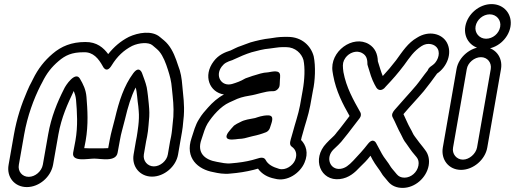

<svg xmlns="http://www.w3.org/2000/svg" viewBox="-20 -787 2513 937"><path d="M702 -147 705 -177C708 -204 710 -232 708 -257L706 -281C705 -295 700 -340 696 -361C690 -388 681 -407 674 -428C674 -428 661 -471 630 -429C585 -368 561 -294 541 -209C528 -156 523 -145 515 -102L508 -64C493 -63 475 -63 449 -63C424 -63 404 -63 391 -64L398 -100C412 -180 407 -252 402 -314C399 -350 386 -376 370 -403C348 -441 300 -371 292 -352C260 -289 230 -217 215 -131L189 17C183 49 152 76 120 76C88 76 66 49 72 17L98 -131C114 -221 144 -303 178 -370L186 -385C208 -430 232 -460 266 -489C299 -517 330 -532 388 -532C435 -534 461 -501 482 -463C482 -463 499 -425 525 -468C552 -512 584 -542 625 -563C659 -579 706 -582 724 -566C737 -555 752 -543 758 -535C776 -513 789 -480 800 -445C809 -416 816 -393 819 -354C824 -304 829 -268 826 -217L823 -187C821 -167 819 -141 815 -121C813 -112 811 -104 810 -97L799 -33C794 -2 762 25 731 25C700 25 677 -2 682 -33L693 -97C696 -113 700 -128 702 -147ZM340 -343C345 -331 349 -318 351 -301C356 -241 361 -173 348 -100L337 -42C329 5 408 -13 440 -13C472 -13 546 5 554 -42L565 -102C572 -142 576 -148 590 -205C604 -265 620 -317 642 -360C649 -339 650 -298 655 -268L657 -245C659 -224 658 -198 655 -173L651 -143C649 -126 646 -113 643 -97L632 -33C622 26 663 75 722 75C781 75 839 26 849 -33L860 -97C865 -125 872 -160 874 -191L877 -221C881 -279 874 -318 870 -366C867 -405 862 -436 849 -468C838 -502 824 -541 800 -570C789 -584 773 -596 761 -606C722 -640 654 -628 609 -607C568 -586 537 -559 508 -523C486 -553 453 -583 396 -582C329 -582 279 -561 237 -525C197 -491 166 -452 141 -401L134 -387C128 -377 120 -360 112 -341C85 -279 62 -210 48 -131L22 17C11 77 51 126 111 126C171 126 228 77 239 17L265 -131C280 -215 310 -280 340 -343Z M1288 -434C1261 -433 1238 -424 1224 -420C1208 -416 1193 -409 1179 -405L1173 -402C1157 -392 1133 -383 1112 -377C1060 -363 1028 -417 1062 -462C1075 -479 1087 -485 1115 -494C1116 -494 1118 -496 1119 -496C1151 -511 1179 -523 1208 -532C1234 -539 1267 -548 1295 -550C1314 -552 1339 -557 1357 -557H1376C1421 -557 1452 -526 1461 -494C1469 -456 1467 -400 1457 -345L1444 -272C1436 -229 1420 -184 1409 -142L1403 -121C1399 -105 1388 -82 1404 -71C1422 -59 1433 -36 1420 -5C1409 21 1374 46 1342 37C1311 28 1288 16 1276 -7C1270 -18 1257 -19 1246 -16L1211 -6C1180 2 1147 7 1109 10C1084 13 1062 7 1039 3C978 -7 940 -42 963 -106C973 -138 982 -166 993 -184C1017 -222 1057 -268 1099 -287L1119 -296C1145 -309 1166 -315 1197 -320C1237 -326 1273 -342 1308 -342H1314C1329 -342 1342 -356 1344 -367C1346 -376 1345 -390 1346 -397C1347 -404 1347 -411 1347 -419C1346 -447 1312 -438 1288 -434ZM1073 -326C1043 -310 1017 -287 995 -262C980 -245 965 -229 951 -205C933 -177 925 -144 915 -114C881 -15 947 40 1021 53C1043 58 1073 64 1105 60C1143 57 1181 51 1217 42L1239 36C1258 62 1285 78 1321 85C1382 102 1445 57 1466 7C1487 -41 1473 -80 1449 -104C1450 -106 1451 -113 1452 -117L1458 -138C1468 -177 1485 -223 1494 -272L1507 -344C1518 -392 1521 -464 1511 -512C1498 -562 1454 -607 1385 -607H1366C1342 -607 1317 -603 1299 -600C1267 -597 1230 -588 1202 -580C1183 -574 1169 -567 1156 -563C1136 -557 1120 -547 1106 -541C1078 -532 1047 -520 1023 -488C969 -417 1003 -336 1073 -326ZM1136 -183C1136 -183 1123 -175 1122 -174C1111 -163 1103 -152 1097 -145C1097 -145 1063 -106 1111 -106H1113C1123 -106 1136 -108 1144 -109C1165 -109 1185 -115 1199 -119L1215 -123C1235 -127 1256 -133 1279 -142C1288 -146 1295 -155 1297 -162C1304 -186 1324 -224 1288 -224C1260 -224 1238 -215 1225 -211C1199 -206 1174 -203 1154 -192Z M2022 21C2016 54 1986 80 1954 80C1937 80 1925 74 1916 63L1906 51C1898 42 1891 33 1888 29C1873 3 1854 -17 1844 -36C1837 -49 1825 -72 1817 -86C1817 -86 1803 -120 1775 -84C1752 -54 1730 -31 1704 -3C1682 20 1665 34 1641 37C1591 43 1567 -17 1607 -57C1619 -69 1641 -87 1659 -112C1685 -143 1710 -179 1735 -210C1742 -219 1743 -230 1739 -238C1704 -300 1670 -360 1656 -435L1654 -452C1652 -475 1654 -488 1666 -505C1683 -529 1720 -545 1749 -527C1766 -517 1773 -502 1773 -476C1773 -474 1773 -471 1774 -469L1777 -459C1785 -432 1794 -401 1808 -375L1817 -359C1822 -351 1836 -340 1855 -356C1858 -359 1861 -363 1863 -365C1899 -403 1920 -427 1952 -469C1981 -509 1999 -537 2037 -562C2067 -582 2104 -572 2116 -549C2131 -521 2112 -483 2091 -469C2069 -455 2070 -448 2067 -443C2048 -420 2027 -389 2011 -370C1979 -332 1942 -293 1907 -252C1898 -242 1889 -228 1896 -215C1909 -191 1922 -157 1937 -131C1946 -113 1950 -102 1963 -86C1977 -67 1986 -51 2003 -32L2013 -20C2022 -9 2025 4 2022 21ZM2072 21C2077 -8 2071 -35 2054 -56L2045 -68C2031 -85 2022 -97 2005 -120C1994 -134 1994 -141 1982 -161C1971 -180 1961 -205 1949 -230C1980 -267 2015 -303 2048 -342C2071 -370 2095 -403 2113 -428C2161 -460 2189 -527 2161 -579C2137 -623 2073 -640 2015 -603C1971 -578 1945 -537 1913 -493C1889 -462 1873 -443 1848 -416C1839 -437 1832 -464 1824 -488C1823 -524 1810 -553 1781 -571C1703 -619 1587 -536 1603 -437L1606 -419C1620 -342 1653 -279 1686 -221C1664 -193 1642 -162 1622 -139C1621 -138 1621 -137 1620 -136C1611 -123 1592 -109 1573 -88C1499 -11 1545 98 1638 87C1683 82 1713 54 1737 28C1754 12 1771 -5 1788 -27C1792 -20 1795 -13 1798 -8C1812 18 1833 42 1843 60C1848 69 1855 76 1864 87L1874 99C1891 120 1916 130 1945 130C2005 130 2061 81 2072 21Z M2258 -450C2263 -481 2295 -508 2327 -508C2359 -508 2380 -481 2375 -450L2308 -67C2302 -36 2270 -8 2239 -8C2208 -8 2185 -36 2191 -67ZM2208 -450 2141 -67C2131 -8 2170 42 2230 42C2290 42 2348 -8 2358 -67L2425 -450C2435 -509 2395 -558 2336 -558C2277 -558 2218 -509 2208 -450ZM2301 -659C2307 -691 2337 -717 2370 -717C2403 -717 2427 -689 2421 -656C2415 -623 2385 -598 2352 -598C2319 -598 2295 -627 2301 -659ZM2251 -659C2240 -598 2283 -548 2344 -548C2404 -548 2460 -596 2471 -656C2482 -717 2440 -767 2379 -767C2319 -767 2262 -719 2251 -659Z"/></svg>

Font: Blanket
Style: BlkOutlineObl
Weight: 900
Foundry: Cannot Into Space Fonts
Version: Version 0.9